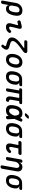

<svg xmlns="http://www.w3.org/2000/svg" viewBox="2778 -3624 1023 6662"><g transform="rotate(90 3289.0 -293.5)"><path d="M28 180Q-2 180 -13.5 166Q-25 152 -20 122L60 -331Q69 -383 92.5 -425Q116 -467 150 -497Q184 -527 228 -543.5Q272 -560 322 -560Q423 -560 467 -504Q511 -448 505 -351Q502 -313 495.5 -275Q489 -237 478 -199Q450 -102 397.5 -46Q345 10 261 10Q199 10 166.5 -20.5Q134 -51 137 -105L96 122Q91 152 74 166Q57 180 28 180ZM238 -90Q289 -90 318 -119.5Q347 -149 363 -204Q374 -240 380 -275.5Q386 -311 388 -346Q392 -401 373 -430.5Q354 -460 304 -460Q279 -460 257.5 -450.5Q236 -441 219.5 -424Q203 -407 191.5 -382.5Q180 -358 175 -326L153 -204Q144 -150 166 -120Q188 -90 238 -90Z M730 -388Q706 -382 690 -394Q674 -406 668 -432Q663 -458 673 -475Q683 -492 710 -499L856 -535Q884 -542 905.5 -537.5Q927 -533 940 -520Q953 -507 957.5 -487Q962 -467 955 -443L897 -211Q888 -176 886 -154.5Q884 -133 888.5 -121Q893 -109 902 -104Q911 -99 924 -99Q949 -99 971 -113Q993 -127 1014 -150Q1032 -170 1049.5 -170.5Q1067 -171 1084 -157Q1101 -142 1101.5 -122Q1102 -102 1087 -83Q1068 -58 1048 -40Q1028 -22 1005 -11Q982 0 955 5Q928 10 894 10Q858 10 830 -1Q802 -12 785.5 -34Q769 -56 764.5 -88.5Q760 -121 772 -165L829 -384Q833 -397 826.5 -404Q820 -411 808 -408Z M1758 -599 1576 -463Q1484 -393 1437.5 -340Q1391 -287 1382 -240Q1376 -203 1398.5 -178Q1421 -153 1475 -136L1596 -100Q1646 -85 1667 -55.5Q1688 -26 1681 15Q1677 37 1664 61.5Q1651 86 1628 112L1602 145Q1583 166 1564.5 170.5Q1546 175 1526 161Q1506 148 1505.5 131Q1505 114 1523 93L1543 67Q1551 59 1554.5 52Q1558 45 1558 39Q1561 27 1555 19Q1549 11 1534 7L1418 -28Q1325 -56 1286.5 -105.5Q1248 -155 1262 -233Q1276 -308 1338 -380Q1400 -452 1520 -536L1607 -598Q1627 -612 1626 -618.5Q1625 -625 1603 -625H1400Q1374 -625 1363.5 -638.5Q1353 -652 1357 -678Q1362 -704 1377.5 -717Q1393 -730 1419 -730H1738Q1774 -730 1788 -712.5Q1802 -695 1797 -659Q1793 -641 1784 -626Q1775 -611 1758 -599Z M2018 10Q1958 10 1918 -12Q1878 -34 1856 -73Q1834 -112 1829.5 -164Q1825 -216 1835 -276Q1846 -335 1869 -387Q1892 -439 1927.5 -477.5Q1963 -516 2011 -538Q2059 -560 2119 -560Q2179 -560 2219 -538Q2259 -516 2281 -477.5Q2303 -439 2308 -387.5Q2313 -336 2302 -276Q2291 -216 2268 -164Q2245 -112 2209 -73Q2173 -34 2125.5 -12Q2078 10 2018 10ZM2037 -95Q2067 -95 2092 -109Q2117 -123 2135.5 -147Q2154 -171 2167 -204Q2180 -237 2187 -276Q2194 -314 2193 -347Q2192 -380 2181.5 -403.5Q2171 -427 2151 -441Q2131 -455 2100 -455Q2070 -455 2045 -441Q2020 -427 2001.5 -403Q1983 -379 1970 -346Q1957 -313 1950 -275Q1944 -237 1945 -204Q1946 -171 1956.5 -147Q1967 -123 1986.5 -109Q2006 -95 2037 -95Z M2890 -450H2810Q2860 -441 2881 -404Q2902 -367 2897 -310Q2895 -284 2890.5 -257.5Q2886 -231 2879 -204Q2851 -108 2784.5 -49Q2718 10 2616 10Q2565 10 2528.5 -5.5Q2492 -21 2469.5 -49Q2447 -77 2437.5 -116.5Q2428 -156 2431 -204Q2433 -237 2438.5 -270Q2444 -303 2454 -336Q2482 -432 2548 -491Q2614 -550 2716 -550H2909Q2934 -550 2944 -537.5Q2954 -525 2949 -500Q2944 -475 2929.5 -462.5Q2915 -450 2890 -450ZM2635 -91Q2661 -91 2681 -99Q2701 -107 2717 -121.5Q2733 -136 2744 -157Q2755 -178 2764 -204Q2772 -237 2778 -270Q2784 -303 2786 -336Q2789 -393 2769.5 -421Q2750 -449 2698 -449Q2647 -449 2615.5 -419Q2584 -389 2569 -336Q2560 -303 2554 -270Q2548 -237 2547 -204Q2543 -151 2563.5 -121Q2584 -91 2635 -91Z M3415 10Q3380 10 3356 -5Q3332 -20 3319.5 -45Q3307 -70 3304 -103Q3301 -136 3308 -172L3357 -450H3209L3138 -46Q3132 -18 3116.5 -4Q3101 10 3072 10Q3044 10 3032.5 -4Q3021 -18 3026 -46L3097 -450H3063Q3038 -450 3028 -462.5Q3018 -475 3023 -500Q3027 -525 3041.5 -537.5Q3056 -550 3082 -550H3528Q3554 -550 3564.5 -537Q3575 -524 3570 -498Q3566 -474 3551.5 -462Q3537 -450 3513 -450H3468L3419 -171Q3413 -138 3424.5 -117Q3436 -96 3465 -93Q3483 -89 3489.5 -81Q3496 -73 3493 -56Q3487 -18 3469.5 -4Q3452 10 3415 10Z M4004 -676Q3988 -659 3970.5 -652Q3953 -645 3933 -645Q3893 -645 3888 -660Q3883 -675 3913 -708L3954 -752Q3972 -772 3989.5 -778.5Q4007 -785 4030 -785Q4072 -785 4076.5 -769Q4081 -753 4050 -722ZM4097 -59Q4098 -31 4085 -15Q4072 1 4043 8Q4014 14 3999.5 3.5Q3985 -7 3983 -35L3981 -80Q3975 -73 3968 -66Q3936 -30 3892.5 -10Q3849 10 3788 10Q3725 10 3685.5 -10Q3646 -30 3627 -66.5Q3608 -103 3606 -154.5Q3604 -206 3615 -270Q3626 -334 3647 -387Q3668 -440 3701 -478.5Q3734 -517 3780.5 -538.5Q3827 -560 3889 -560Q3950 -560 3987 -542Q4024 -524 4044 -491Q4048 -485 4052 -478L4067 -515Q4079 -543 4097.5 -553.5Q4116 -564 4142 -558Q4169 -551 4176.5 -535Q4184 -519 4172 -491L4085 -281ZM3971 -282Q3969 -321 3964 -352Q3958 -384 3946.5 -406Q3935 -428 3916.5 -439.5Q3898 -451 3870 -451Q3843 -451 3820.5 -437.5Q3798 -424 3780.5 -400.5Q3763 -377 3750 -343.5Q3737 -310 3731 -270Q3724 -231 3724 -199Q3724 -167 3732 -145Q3740 -123 3759 -111Q3778 -99 3807 -99Q3836 -99 3859 -113Q3882 -127 3901.5 -151.5Q3921 -176 3938 -210Q3955 -243 3971 -282Z M4690 -450H4610Q4660 -441 4681 -404Q4702 -367 4697 -310Q4695 -284 4690.5 -257.5Q4686 -231 4679 -204Q4651 -108 4584.5 -49Q4518 10 4416 10Q4365 10 4328.5 -5.5Q4292 -21 4269.5 -49Q4247 -77 4237.5 -116.5Q4228 -156 4231 -204Q4233 -237 4238.5 -270Q4244 -303 4254 -336Q4282 -432 4348 -491Q4414 -550 4516 -550H4709Q4734 -550 4744 -537.5Q4754 -525 4749 -500Q4744 -475 4729.5 -462.5Q4715 -450 4690 -450ZM4435 -91Q4461 -91 4481 -99Q4501 -107 4517 -121.5Q4533 -136 4544 -157Q4555 -178 4564 -204Q4572 -237 4578 -270Q4584 -303 4586 -336Q4589 -393 4569.5 -421Q4550 -449 4498 -449Q4447 -449 4415.5 -419Q4384 -389 4369 -336Q4360 -303 4354 -270Q4348 -237 4347 -204Q4343 -151 4363.5 -121Q4384 -91 4435 -91Z M5290 -530Q5316 -530 5327 -516Q5338 -502 5333 -476Q5328 -450 5312.5 -435.5Q5297 -421 5271 -421H5107L5065 -211Q5060 -183 5058 -163Q5056 -143 5059.5 -129.5Q5063 -116 5071 -109.5Q5079 -103 5092 -103Q5116 -103 5138.5 -114.5Q5161 -126 5182 -150Q5199 -169 5218 -169.5Q5237 -170 5252 -157Q5269 -142 5269 -123.5Q5269 -105 5255 -87Q5233 -59 5211.5 -40.5Q5190 -22 5166.5 -11Q5143 0 5117 5Q5091 10 5062 10Q5023 10 4996.5 -2.5Q4970 -15 4954.5 -38Q4939 -61 4936 -93Q4933 -125 4941 -165L4992 -421H4895Q4870 -421 4859 -435Q4848 -449 4853 -475Q4858 -501 4873.5 -515.5Q4889 -530 4915 -530Z M5572 -316 5525 -48Q5520 -18 5503 -4Q5486 10 5457 10Q5427 10 5415.5 -4Q5404 -18 5409 -48L5490 -503Q5495 -532 5511.5 -546Q5528 -560 5555 -560Q5583 -560 5595.5 -546Q5608 -532 5603 -503L5594 -453Q5618 -504 5657 -532Q5696 -560 5748 -560Q5792 -560 5824.5 -545.5Q5857 -531 5877 -505Q5897 -479 5904 -443Q5911 -407 5903 -364L5814 141Q5809 170 5792.5 184Q5776 198 5747 198Q5717 198 5705 184Q5693 170 5698 141L5783 -336Q5787 -358 5785 -379Q5783 -400 5774 -416Q5765 -432 5749.5 -442Q5734 -452 5709 -452Q5684 -452 5661 -439Q5638 -426 5619.5 -406.5Q5601 -387 5588.5 -363Q5576 -339 5572 -316Z M6490 -450H6410Q6460 -441 6481 -404Q6502 -367 6497 -310Q6495 -284 6490.5 -257.5Q6486 -231 6479 -204Q6451 -108 6384.5 -49Q6318 10 6216 10Q6165 10 6128.5 -5.5Q6092 -21 6069.5 -49Q6047 -77 6037.5 -116.5Q6028 -156 6031 -204Q6033 -237 6038.5 -270Q6044 -303 6054 -336Q6082 -432 6148 -491Q6214 -550 6316 -550H6509Q6534 -550 6544 -537.5Q6554 -525 6549 -500Q6544 -475 6529.5 -462.5Q6515 -450 6490 -450ZM6235 -91Q6261 -91 6281 -99Q6301 -107 6317 -121.5Q6333 -136 6344 -157Q6355 -178 6364 -204Q6372 -237 6378 -270Q6384 -303 6386 -336Q6389 -393 6369.5 -421Q6350 -449 6298 -449Q6247 -449 6215.5 -419Q6184 -389 6169 -336Q6160 -303 6154 -270Q6148 -237 6147 -204Q6143 -151 6163.5 -121Q6184 -91 6235 -91Z"/></g></svg>

Font: Maple Mono NL SemiBold
Style: Italic
Weight: 600
Italic angle: -10°
Monospace: yes
Designer: subframe7536
Version: Version 7.000